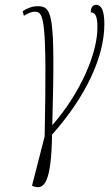

<svg xmlns="http://www.w3.org/2000/svg" viewBox="-20 -565 469 804"><path d="M120 215C166 233 195 196 198 -1C340 -161 417 -327 417 -464C417 -520 405 -545 382 -545C368 -545 360 -532 360 -513C379 -513 388 -497 388 -451C388 -340 317 -177 201 -43H199C212 -514 199 -539 136 -539C114 -539 91 -529 75 -518L80 -499C100 -512 116 -516 126 -516C164 -516 177 -488 167 6L114 213Z"/></svg>

Font: Noto Serif Condensed Thin
Style: Italic
Weight: 100
Width: 3
Italic angle: -12°
Designer: Monotype Design Team
Foundry: Monotype Imaging Inc.
Version: Version 2.013